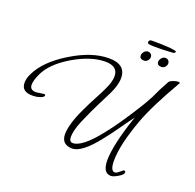

<svg xmlns="http://www.w3.org/2000/svg" viewBox="-149 -830 1061 1046"><g transform="rotate(20 381.5 -307.5)"><path d="M599 77Q552 77 552 2Q552 -41 567 -108Q582 -175 613 -266Q583 -226 553 -183Q523 -140 494 -104Q449 -46 413 -18.5Q377 9 351 9Q287 9 287 -53Q287 -79 298.5 -119Q310 -159 335 -211Q355 -254 375.5 -291.5Q396 -329 412 -364Q433 -409 433 -439Q433 -498 359 -498Q277 -498 176 -439Q74 -378 42 -306Q24 -267 24 -243Q24 -212 59 -212Q67 -212 82 -215Q99 -218 105 -218Q113 -218 113 -213Q113 -200 85 -193Q75 -190 65 -189Q55 -188 47 -188Q-16 -188 -16 -240Q-16 -264 -3 -291Q37 -378 157 -451Q273 -522 372 -522Q470 -522 470 -442Q470 -401 442 -344Q427 -313 403 -266.5Q379 -220 346 -143Q333 -112 327.5 -88.5Q322 -65 322 -49Q322 -20 343 -20Q396 -20 486 -133Q519 -174 553.5 -224.5Q588 -275 624 -333Q629 -340 640 -359Q651 -378 666 -406Q674 -425 687 -451Q700 -477 719 -511Q725 -519 742 -525Q759 -531 770 -531Q779 -531 779 -526Q779 -524 777 -522Q729 -439 695.5 -372Q662 -305 643 -253Q587 -99 587 -8Q587 52 613 52Q622 52 638 38Q655 24 657 24Q666 24 666 33Q666 46 640 61Q614 77 599 77ZM655 -575Q629 -575 629 -596Q629 -607 638 -618Q647 -629 660 -629Q671 -629 677.5 -622Q684 -615 684 -605Q684 -594 675.5 -584.5Q667 -575 655 -575ZM554 -575Q528 -575 528 -596Q528 -607 537 -618Q546 -629 559 -629Q570 -629 576.5 -622Q583 -615 583 -605Q583 -594 574.5 -584.5Q566 -575 554 -575ZM613 -666Q596 -666 576.5 -666Q557 -666 547 -669Q541 -671 541 -677Q541 -684 545 -688Q548 -691 552.5 -691.5Q557 -692 561 -692Q588 -692 613.5 -691.5Q639 -691 663 -689Q673 -688 687 -685.5Q701 -683 701 -680Q701 -670 685 -669Q680 -669 666 -668Q652 -667 637 -666.5Q622 -666 613 -666Z"/></g></svg>

Font: Corinthia
Style: Regular
Weight: 400
Designer: Robert E. Leuschke
Foundry: Robert E. Leuschke
Version: Version 1.013; ttfautohint (v1.8.3)